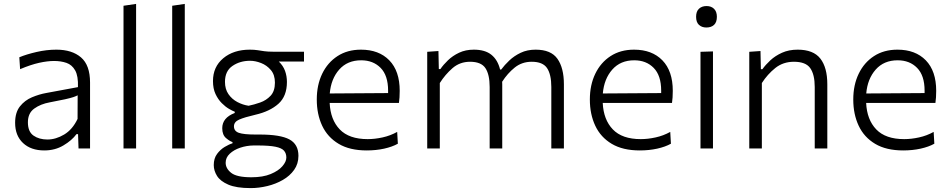

<svg xmlns="http://www.w3.org/2000/svg" viewBox="-20 -761 4866 984"><path d="M207 10Q138.5 10 98 -28Q57.5 -66 57.5 -131.5Q57.5 -184.5 82.2 -215.8Q107 -247 144 -262.5Q181 -278 217.5 -284.5L379.5 -314.5Q381.5 -371.5 365.2 -400.2Q349 -429 320.5 -438.8Q292 -448.5 257.5 -448.5Q223 -448.5 180.2 -439Q137.5 -429.5 83 -406.5L79 -467.5Q115 -482.5 166.8 -494.5Q218.5 -506.5 269 -506.5Q349 -506.5 395.2 -466.8Q441.5 -427 441.5 -338V0H382.5L380 -73.5H372Q348.5 -41.5 305.2 -15.8Q262 10 207 10ZM223 -46Q266 -46 308.8 -71.5Q351.5 -97 377.5 -151.5L378 -272.5Q369.5 -268 355.5 -263.2Q341.5 -258.5 313.5 -252.2Q285.5 -246 235 -236.5Q188 -228 155.5 -204.5Q123 -181 123 -134Q123 -86 151.8 -66Q180.5 -46 223 -46Z M613 0V-731.5L677.5 -741V0Z M862.5 0V-731.5L927 -741V0Z M1264.5 203Q1191 203 1150 185.2Q1109 167.5 1092.2 140.5Q1075.5 113.5 1075.5 85Q1075.5 51 1092.2 28.2Q1109 5.5 1131.5 -8Q1154 -21.5 1171.5 -26.5V-33Q1158.5 -36.5 1138.8 -53Q1119 -69.5 1119 -104Q1119 -157.5 1183 -182V-188.5Q1172 -192.5 1153.8 -203Q1135.5 -213.5 1116.5 -232.5Q1097.5 -251.5 1084.5 -279.2Q1071.5 -307 1071.5 -345.5Q1071.5 -418.5 1124.2 -462.5Q1177 -506.5 1260.5 -506.5Q1283 -506.5 1300 -503.8Q1317 -501 1335 -498.5Q1353 -496 1379 -496H1538V-445.5H1409Q1431 -424.5 1440.8 -397.8Q1450.5 -371 1450.5 -341Q1450.5 -268 1406.8 -229Q1363 -190 1289 -173Q1233 -160 1206 -148.2Q1179 -136.5 1179 -113.5Q1179 -89 1204.2 -80.2Q1229.5 -71.5 1289 -71.5H1311Q1417 -71.5 1463.2 -46.5Q1509.5 -21.5 1509.5 37.5Q1509.5 78.5 1487.5 109.5Q1465.5 140.5 1429.5 161.2Q1393.5 182 1350.2 192.5Q1307 203 1264.5 203ZM1254 -219Q1281.5 -224.5 1313 -235.5Q1344.5 -246.5 1366.8 -270.2Q1389 -294 1389 -337.5Q1389 -377.5 1368.2 -402Q1347.5 -426.5 1318 -438Q1288.5 -449.5 1261.5 -449.5Q1210 -449.5 1171.5 -423.2Q1133 -397 1133 -341.5Q1133 -304 1150.8 -278.5Q1168.5 -253 1196.2 -238.2Q1224 -223.5 1254 -219ZM1268.5 147.5Q1327.5 147.5 1367.2 131Q1407 114.5 1427.2 91Q1447.5 67.5 1447.5 46.5Q1447.5 25 1435.5 11.2Q1423.5 -2.5 1391.5 -9Q1359.5 -15.5 1299 -15.5H1279.5Q1244 -15 1211.2 -4Q1178.5 7 1157.5 26.8Q1136.5 46.5 1136.5 73Q1136.5 102.5 1165 125Q1193.5 147.5 1268.5 147.5Z M1859.5 10Q1772.5 10 1715.8 -23.8Q1659 -57.5 1631.2 -116.5Q1603.5 -175.5 1603.5 -251Q1603.5 -325.5 1631.2 -383Q1659 -440.5 1709.8 -473.5Q1760.5 -506.5 1830 -506.5Q1922 -506.5 1975.2 -451.8Q2028.5 -397 2028.5 -295.5Q2028.5 -259.5 2024.5 -233.5H1669.5Q1673.5 -147.5 1721.2 -97.8Q1769 -48 1864.5 -48Q1901 -48 1940.8 -56.8Q1980.5 -65.5 2015.5 -85L2019 -24.5Q1990.5 -8.5 1948.8 0.8Q1907 10 1859.5 10ZM1831 -452Q1760.5 -452 1718.5 -404.5Q1676.5 -357 1670 -282L1969 -284Q1969 -290 1969 -296.5Q1969 -374 1930.8 -413Q1892.5 -452 1831 -452Z M2169.5 0V-495.5L2227 -499.5L2229 -407H2237Q2252 -429 2275.8 -452Q2299.5 -475 2332.8 -490.8Q2366 -506.5 2408.5 -506.5Q2466 -506.5 2498.5 -480.2Q2531 -454 2543 -404.5H2548.5Q2565.5 -427.5 2590.2 -451Q2615 -474.5 2648.5 -490.5Q2682 -506.5 2725 -506.5Q2804 -506.5 2837 -459.5Q2870 -412.5 2870 -329V0H2805.5V-315Q2805.5 -379 2783.8 -411.8Q2762 -444.5 2705 -444.5Q2655 -444.5 2618 -414.8Q2581 -385 2553.5 -342Q2554 -335.5 2554 -329V0H2489.5V-315Q2489.5 -379 2467.8 -411.8Q2446 -444.5 2389 -444.5Q2337 -444.5 2299.2 -411.8Q2261.5 -379 2234 -335.5V0Z M3259 10Q3172 10 3115.2 -23.8Q3058.5 -57.5 3030.8 -116.5Q3003 -175.5 3003 -251Q3003 -325.5 3030.8 -383Q3058.5 -440.5 3109.2 -473.5Q3160 -506.5 3229.5 -506.5Q3321.5 -506.5 3374.8 -451.8Q3428 -397 3428 -295.5Q3428 -259.5 3424 -233.5H3069Q3073 -147.5 3120.8 -97.8Q3168.5 -48 3264 -48Q3300.5 -48 3340.2 -56.8Q3380 -65.5 3415 -85L3418.5 -24.5Q3390 -8.5 3348.2 0.8Q3306.5 10 3259 10ZM3230.5 -452Q3160 -452 3118 -404.5Q3076 -357 3069.5 -282L3368.5 -284Q3368.5 -290 3368.5 -296.5Q3368.5 -374 3330.2 -413Q3292 -452 3230.5 -452Z M3570 0V-495.5L3634 -497.5V0ZM3600 -620Q3577 -620 3562.2 -633.5Q3547.5 -647 3547.5 -675Q3547.5 -702.5 3562.2 -716.2Q3577 -730 3601 -730Q3625 -730 3639.5 -715.8Q3654 -701.5 3654 -675Q3654 -647 3639.5 -633.5Q3625 -620 3600 -620Z M3820 0V-495.5L3877.5 -499.5L3879.5 -406.5H3887.5Q3903 -428.5 3928 -451.8Q3953 -475 3988 -490.8Q4023 -506.5 4068 -506.5Q4148.5 -506.5 4184.2 -460.8Q4220 -415 4220 -329V0H4155.5V-315Q4155.5 -379 4132.5 -411.8Q4109.5 -444.5 4049 -444.5Q3993.5 -444.5 3953.5 -412.5Q3913.5 -380.5 3884.5 -335.5V0Z M4609 10Q4522 10 4465.2 -23.8Q4408.5 -57.5 4380.8 -116.5Q4353 -175.5 4353 -251Q4353 -325.5 4380.8 -383Q4408.5 -440.5 4459.2 -473.5Q4510 -506.5 4579.5 -506.5Q4671.5 -506.5 4724.8 -451.8Q4778 -397 4778 -295.5Q4778 -259.5 4774 -233.5H4419Q4423 -147.5 4470.8 -97.8Q4518.5 -48 4614 -48Q4650.5 -48 4690.2 -56.8Q4730 -65.5 4765 -85L4768.5 -24.5Q4740 -8.5 4698.2 0.8Q4656.5 10 4609 10ZM4580.5 -452Q4510 -452 4468 -404.5Q4426 -357 4419.5 -282L4718.5 -284Q4718.5 -290 4718.5 -296.5Q4718.5 -374 4680.2 -413Q4642 -452 4580.5 -452Z"/></svg>

Font: Commissioner Light
Style: Regular
Weight: 300
Designer: Kostas Bartsokas
Foundry: Kostas Bartsokas
Version: Version 1.000; ttfautohint (v1.8.3)